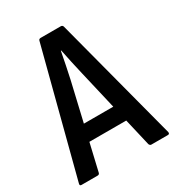

<svg xmlns="http://www.w3.org/2000/svg" viewBox="-161 -753 779 851"><g transform="rotate(-30 228.0 -327.5)"><path d="M7 0Q-3 0 0 -11L165 -647Q167 -655 176 -655H279Q287 -655 290 -647L457 -11Q459 0 449 0H364Q358 0 354 -8L256 -428Q248 -461 241 -494Q234 -527 227 -561H225Q219 -527 212 -494.5Q205 -462 198 -428L100 -8Q98 0 89 0ZM117 -148 134 -230H318L337 -148Z"/></g></svg>

Font: Sofia Sans Condensed SemiBold
Style: Regular
Weight: 600
Designer: Botio Nikoltchev, Ani Petrova
Foundry: lettersoup
Version: Version 4.101